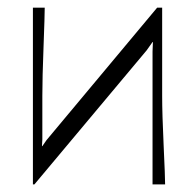

<svg xmlns="http://www.w3.org/2000/svg" viewBox="-20 -487 515 507"><path d="M408.2 -466.8V-233.9Q408.2 -186.5 412.1 -103Q416 -19.5 416 0H382.8V-235.8V-351.1L383.8 -376H382.8L367.2 -354L70.8 0H66.9V-466.8H98.1Q98.1 -447.3 95 -364.3Q91.8 -281.2 91.8 -233.9V-119.1L90.8 -101.1H91.8L103 -117.2L395 -466.8Z"/></svg>

Font: Resagokr
Style: Light
Weight: 300
Designer: gluk
Foundry: gluk
Version: Version 0.95